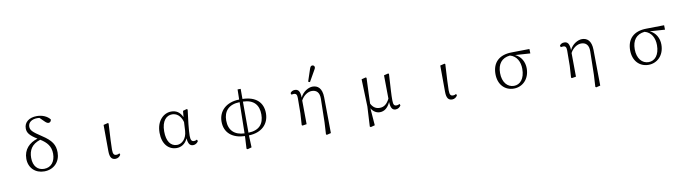

<svg xmlns="http://www.w3.org/2000/svg" viewBox="-38 -1714 10070 2808"><g transform="rotate(-10 4997.5 -310.0)"><path d="M486 14C631 14 725 -89 725 -225C725 -340 679 -410 541 -500C409 -586 382 -616 382 -669C382 -730 436 -771 519 -771C530 -771 541 -770 551 -769L609 -712C633 -687 652 -674 671 -674C694 -674 709 -692 711 -718C671 -770 597 -802 517 -802C402 -802 327 -743 327 -652C327 -588 359 -544 470 -475C348 -439 258 -352 258 -213C258 -77 353 14 486 14ZM330 -214C330 -326 377 -411 507 -452C599 -395 657 -330 657 -219C657 -105 597 -23 490 -23C397 -23 330 -88 330 -214Z M1544 14C1579 14 1607 -8 1621 -33L1613 -56C1599 -48 1586 -42 1566 -42C1533 -42 1515 -58 1515 -126C1515 -205 1521 -288 1533 -513L1523 -521L1457 -505L1459 -117C1459 -20 1489 14 1544 14Z M2313 -257C2313 -414 2386 -483 2469 -483C2531 -483 2594 -446 2623 -342L2616 -212C2608 -88 2533 -30 2466 -30C2371 -30 2313 -111 2313 -257ZM2453 14C2517 14 2582 -20 2617 -101C2625 -14 2652 14 2697 14C2730 14 2758 -5 2774 -33L2764 -56C2749 -48 2736 -43 2719 -43C2687 -43 2669 -63 2669 -129C2669 -204 2688 -380 2707 -513L2694 -522L2637 -506L2628 -414C2593 -493 2536 -526 2464 -526C2355 -526 2243 -432 2243 -249C2243 -80 2333 14 2453 14Z M3756 -256C3756 -118 3688 -29 3524 -25L3523 -487C3686 -483 3756 -393 3756 -256ZM3234 -257C3234 -394 3311 -484 3474 -487L3466 -25C3322 -30 3234 -107 3234 -257ZM3455 201 3470 211 3531 194 3524 15C3713 10 3825 -100 3825 -261C3825 -421 3722 -522 3523 -526V-676H3477L3474 -526C3281 -523 3164 -409 3164 -252C3164 -85 3281 9 3465 15Z M4636 196 4648 205 4710 190 4704 -343C4702 -479 4640 -526 4563 -526C4505 -526 4419 -481 4380 -395C4376 -493 4350 -523 4299 -523C4266 -523 4245 -508 4231 -488L4239 -464C4251 -466 4263 -468 4274 -468C4310 -468 4323 -449 4323 -399L4321 -172L4310 1L4321 10L4383 0L4380 -352C4417 -423 4483 -465 4541 -465C4609 -465 4655 -425 4653 -330L4646 18ZM4513 -608 4538 -597 4623 -746C4639 -773 4646 -784 4646 -800C4646 -819 4631 -831 4613 -831C4593 -831 4583 -818 4572 -785Z M5287 195 5300 205 5362 189 5342 -68C5371 -13 5422 14 5470 14C5537 14 5590 -28 5627 -110C5631 -24 5653 14 5704 14C5741 14 5767 -8 5782 -33L5773 -56C5760 -48 5746 -42 5727 -42C5693 -42 5678 -58 5678 -126C5677 -206 5684 -290 5697 -515L5686 -523L5622 -507L5626 -160C5586 -81 5539 -49 5479 -49C5429 -49 5384 -69 5350 -134C5351 -225 5357 -323 5364 -515L5353 -523L5289 -507L5303 -100Z M6544 14C6579 14 6607 -8 6621 -33L6613 -56C6599 -48 6586 -42 6566 -42C6533 -42 6515 -58 6515 -126C6515 -205 6521 -288 6533 -513L6523 -521L6457 -505L6459 -117C6459 -20 6489 14 6544 14Z M7460 14C7586 14 7695 -83 7695 -246C7695 -339 7649 -427 7561 -466L7785 -451L7783 -517L7520 -513C7330 -512 7230 -410 7230 -242C7230 -84 7327 14 7460 14ZM7299 -245C7299 -377 7361 -460 7485 -472C7584 -446 7630 -354 7630 -249C7630 -103 7560 -25 7468 -25C7371 -25 7299 -108 7299 -245Z M8636 196 8648 205 8710 190 8704 -343C8702 -479 8640 -526 8563 -526C8505 -526 8419 -481 8380 -395C8376 -493 8350 -523 8299 -523C8266 -523 8245 -508 8231 -488L8239 -464C8251 -466 8263 -468 8274 -468C8310 -468 8323 -449 8323 -399L8321 -172L8310 1L8321 10L8383 0L8380 -352C8417 -423 8483 -465 8541 -465C8609 -465 8655 -425 8653 -330L8646 18Z M9460 14C9586 14 9695 -83 9695 -246C9695 -339 9649 -427 9561 -466L9785 -451L9783 -517L9520 -513C9330 -512 9230 -410 9230 -242C9230 -84 9327 14 9460 14ZM9299 -245C9299 -377 9361 -460 9485 -472C9584 -446 9630 -354 9630 -249C9630 -103 9560 -25 9468 -25C9371 -25 9299 -108 9299 -245Z"/></g></svg>

Font: Kiri Minchoo Light
Style: Regular
Weight: 300
Designer: Ryoko NISHIZUKA 西塚涼子 (kana & ideographs); Frank Grießhammer (Latin, Greek & Cyrillic);
akenotsuki.com/eyeben/fonts/ (U+
Foundry: Adobe
akenotsuki.com/eyeben/fonts/
Version: Version 4.002;hotconv 1.0.119;makeotfexe 2.5.65604